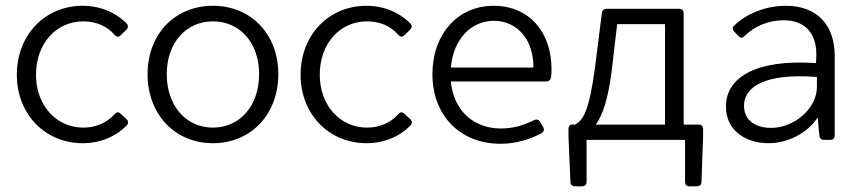

<svg xmlns="http://www.w3.org/2000/svg" viewBox="-20 -491 3022 674"><path d="M270.5 11.7C332 11.7 387.7 -11.7 425.8 -51.8C431.6 -58.6 430.7 -66.4 423.8 -73.2L403.3 -91.8C395.5 -99.6 388.7 -97.7 381.8 -89.8C354.5 -59.6 316.4 -43 272.5 -43C177.7 -43 106.4 -121.1 106.4 -228.5C106.4 -337.9 176.8 -416 272.5 -416C317.4 -416 355.5 -399.4 381.8 -369.1C388.7 -361.3 395.5 -359.4 403.3 -367.2L422.9 -385.7C429.7 -392.6 431.6 -400.4 424.8 -408.2C386.7 -447.3 331.1 -470.7 270.5 -470.7C137.7 -470.7 39.1 -368.2 39.1 -228.5C39.1 -90.8 137.7 11.7 270.5 11.7Z M727.5 11.7C861.3 11.7 957 -89.8 957 -230.5C957 -371.1 861.3 -470.7 727.5 -470.7C593.8 -470.7 498 -371.1 498 -230.5C498 -89.8 593.8 11.7 727.5 11.7ZM727.5 -43C632.8 -43 565.4 -120.1 565.4 -230.5C565.4 -340.8 632.8 -416 727.5 -416C822.3 -416 889.6 -340.8 889.6 -230.5C889.6 -120.1 822.3 -43 727.5 -43Z M1266.6 11.7C1328.1 11.7 1383.8 -11.7 1421.9 -51.8C1427.7 -58.6 1426.8 -66.4 1419.9 -73.2L1399.4 -91.8C1391.6 -99.6 1384.8 -97.7 1377.9 -89.8C1350.6 -59.6 1312.5 -43 1268.6 -43C1173.8 -43 1102.5 -121.1 1102.5 -228.5C1102.5 -337.9 1172.9 -416 1268.6 -416C1313.5 -416 1351.6 -399.4 1377.9 -369.1C1384.8 -361.3 1391.6 -359.4 1399.4 -367.2L1418.9 -385.7C1425.8 -392.6 1427.7 -400.4 1420.9 -408.2C1382.8 -447.3 1327.1 -470.7 1266.6 -470.7C1133.8 -470.7 1035.2 -368.2 1035.2 -228.5C1035.2 -90.8 1133.8 11.7 1266.6 11.7Z M1916 -249C1916 -377.9 1837.9 -470.7 1712.9 -470.7C1585.9 -470.7 1498 -370.1 1498 -230.5C1498 -85.9 1594.7 13.7 1737.3 13.7C1793 13.7 1842.8 -2.9 1880.9 -23.4C1889.6 -28.3 1891.6 -36.1 1886.7 -44.9L1876 -63.5C1871.1 -71.3 1863.3 -73.2 1854.5 -69.3C1814.5 -48.8 1777.3 -40 1738.3 -40C1640.6 -40 1572.3 -104.5 1562.5 -205.1H1897.5C1906.2 -205.1 1913.1 -210 1914.1 -219.7C1916 -230.5 1916 -240.2 1916 -249ZM1852.5 -253.9H1562.5C1571.3 -352.5 1632.8 -418 1713.9 -418C1793 -418 1853.5 -354.5 1852.5 -253.9Z M2379.9 -53.7V-444.3C2379.9 -454.1 2374 -460 2364.3 -460H2109.4C2099.6 -460 2093.8 -454.1 2092.8 -445.3L2068.4 -252C2047.9 -99.6 2026.4 -67.4 1998 -53.7H1987.3C1980.5 -53.7 1975.6 -47.9 1975.6 -38.1V-12.7L1982.4 147.5C1982.4 158.2 1989.3 163.1 1999 163.1H2023.4C2033.2 163.1 2039.1 157.2 2039.1 147.5V0H2384.8V147.5C2384.8 157.2 2390.6 163.1 2400.4 163.1H2425.8C2435.5 163.1 2442.4 158.2 2442.4 147.5L2448.2 -12.7V-38.1C2448.2 -47.9 2442.4 -53.7 2432.6 -53.7ZM2127 -240.2 2146.5 -406.2H2314.5V-53.7H2071.3C2094.7 -85 2114.3 -140.6 2127 -240.2Z M2738.3 -470.7C2668.9 -470.7 2599.6 -443.4 2556.6 -400.4C2549.8 -394.5 2550.8 -387.7 2557.6 -379.9L2572.3 -364.3C2579.1 -356.4 2586.9 -357.4 2593.8 -364.3C2627 -398.4 2677.7 -419.9 2730.5 -419.9C2813.5 -419.9 2846.7 -366.2 2845.7 -296.9L2844.7 -269.5C2631.8 -284.2 2528.3 -217.8 2528.3 -117.2C2528.3 -31.2 2599.6 11.7 2677.7 11.7C2745.1 11.7 2813.5 -23.4 2848.6 -76.2H2850.6L2856.4 -14.6C2857.4 -4.9 2863.3 0 2873 0H2894.5C2904.3 0 2910.2 -5.9 2910.2 -15.6V-293.9C2910.2 -401.4 2850.6 -470.7 2738.3 -470.7ZM2686.5 -42C2640.6 -42 2591.8 -62.5 2591.8 -120.1C2591.8 -184.6 2663.1 -235.4 2847.7 -220.7V-185.5C2847.7 -110.4 2768.6 -42 2686.5 -42Z"/></svg>

Font: Ed Sans Neue Light
Style: Regular
Weight: 300
Designer: Stephen Hutchings
Version: Version 1.004;PS 001.004;hotconv 1.0.88;makeotf.lib2.5.64775